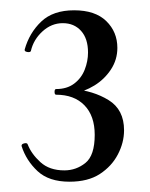

<svg xmlns="http://www.w3.org/2000/svg" viewBox="-20 -749 291 373"><path d="M122 -567 121 -576Q161 -573 191 -554.5Q221 -536 221 -496Q221 -472 209 -449Q197 -426 174 -411Q151 -396 115 -396Q75 -396 53 -416.5Q31 -437 22 -465Q21 -469 27 -470.5Q33 -472 34 -468Q41 -450 58.5 -434Q76 -418 105 -418Q128 -418 146 -432.5Q164 -447 164 -487Q164 -524 144 -544.5Q124 -565 89 -565Q86 -565 86 -570.5Q86 -576 89 -576Q110 -576 124 -586.5Q138 -597 144.5 -613.5Q151 -630 151 -647Q151 -674 137.5 -689Q124 -704 102 -704Q80 -704 62.5 -688Q45 -672 40 -650Q39 -647 33 -648Q27 -649 28 -653Q37 -685 60 -707Q83 -729 124 -729Q165 -729 186.5 -708Q208 -687 208 -656Q208 -633 195.5 -614Q183 -595 163.5 -583Q144 -571 122 -567Z"/></svg>

Font: Cormorant Light Medium
Style: Regular
Weight: 500
Version: Version 4.000